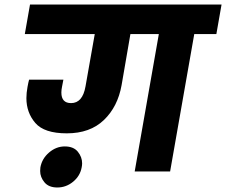

<svg xmlns="http://www.w3.org/2000/svg" viewBox="-20 -760 1002 851"><path d="M962 -740 939 -609H841L734 0H577L684 -609H558L519 -383Q502 -287 440.5 -228Q379 -169 276 -169Q176 -169 136.5 -215Q97 -261 97 -325Q97 -348 102 -375Q106 -397 109 -407H261L255 -376Q252 -362 252 -350Q252 -303 295 -303Q346 -303 359 -377L400 -609H90L113 -740ZM342 -18Q335 20 304 45.5Q273 71 234 71Q196 71 177 48Q158 25 158 -2Q158 -10 159 -18Q166 -57 197.5 -84Q229 -111 267 -111Q306 -111 325 -87.5Q344 -64 344 -36Q344 -28 342 -18Z"/></svg>

Font: Fz Poppins
Style: Bold Italic
Weight: 700
Italic angle: -10°
Designer: Ninad Kale (Devanagari), Jonny Pinhorn (Latin)
Foundry: Indian Type Foundry
Version: Vit hóa bi Vntype.Com & FontZin.Com